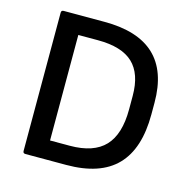

<svg xmlns="http://www.w3.org/2000/svg" viewBox="-98 -752 842 849"><g transform="rotate(15 322.5 -327.5)"><path d="M91 0Q80 0 80 -11V-644Q80 -655 91 -655H278Q584 -655 584 -367V-313Q584 -156 508.5 -78Q433 0 278 0ZM181 -86H271Q380 -86 431.5 -140.5Q483 -195 483 -309V-371Q483 -472 431.5 -520.5Q380 -569 271 -569H181Z"/></g></svg>

Font: Sofia Sans SemiBold
Style: Regular
Weight: 600
Designer: Botio Nikoltchev, Ani Petrova
Foundry: lettersoup
Version: Version 4.101; ttfautohint (v1.8.4.7-5d5b)